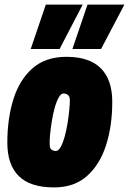

<svg xmlns="http://www.w3.org/2000/svg" viewBox="-20 -809 563 838"><path d="M216 9Q112 9 62 -40.5Q12 -90 12 -186Q12 -291 38.5 -376Q65 -461 122 -511Q179 -561 270 -561Q370 -561 420 -511Q470 -461 470 -365Q470 -260 443 -175.5Q416 -91 360 -41Q304 9 216 9ZM224 -150Q235 -150 245 -168Q255 -186 262.5 -213.5Q270 -241 275 -272Q280 -303 282.5 -330Q285 -357 285 -373Q284 -390 275.5 -395.5Q267 -401 257 -401Q246 -401 236 -383Q226 -365 218.5 -337.5Q211 -310 206 -279Q201 -248 198.5 -221Q196 -194 197 -178Q197 -161 205.5 -155.5Q214 -150 224 -150ZM296 -595 362 -789H523L421 -595ZM114 -595 180 -789H341L240 -595Z"/></svg>

Font: Georama Semi Condensed Black
Style: Italic
Weight: 900
Width: 4
Italic angle: -9°
Designer: Jean-Baptiste Levee
Foundry: Production Type
Version: Version 1.000